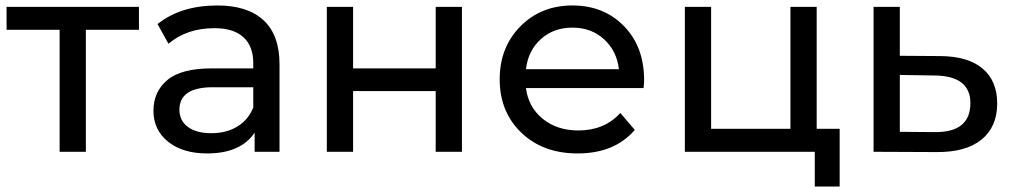

<svg xmlns="http://www.w3.org/2000/svg" viewBox="-20 -555 3696 702"><path d="M488 -530V-446H294V0H198V-446H4V-530Z M775 -535Q885 -535 943.5 -481Q1002 -427 1002 -320V0H911V-70Q860 6 737 6Q648 6 594.5 -37Q541 -80 541 -150Q541 -220 592 -262.5Q643 -305 754 -305H906V-324Q906 -386 870 -419Q834 -452 764 -452Q663 -452 596 -395L556 -467Q641 -535 775 -535ZM906 -162V-236H758Q636 -236 636 -154Q636 -114 667 -91Q698 -68 753 -68Q808 -68 848 -92.5Q888 -117 906 -162Z M1175 0V-530H1271V-305H1573V-530H1669V0H1573V-222H1271V0Z M2335 -262Q2335 -251 2333 -233H1903Q1912 -163 1964.5 -120.5Q2017 -78 2095 -78Q2190 -78 2248 -142L2301 -80Q2227 6 2092 6Q1965 6 1886 -70Q1807 -146 1807 -265Q1807 -382 1882.5 -458.5Q1958 -535 2073 -535Q2188 -535 2261.5 -459.5Q2335 -384 2335 -262ZM1903 -302H2243Q2235 -369 2188.5 -411.5Q2142 -454 2073 -454Q2004 -454 1957.5 -412Q1911 -370 1903 -302Z M2966 -84H3050V127H2959V0H2484V-530H2580V-84H2870V-530H2966Z M3419 -350Q3520 -349 3573 -304Q3626 -259 3626 -177Q3626 -91 3568.5 -44.5Q3511 2 3404 1L3174 0V-530H3270V-351ZM3396 -72Q3528 -70 3528 -178Q3528 -278 3396 -279L3270 -281V-73Z"/></svg>

Font: Montserrat
Style: Regular
Weight: 500
Designer: Julieta Ulanovsky
Foundry: Julieta Ulanovsky
Version: Version 7.200;PS 007.200;hotconv 1.0.88;makeotf.lib2.5.64775